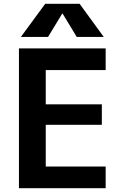

<svg xmlns="http://www.w3.org/2000/svg" viewBox="-20 -983 641 1003"><path d="M305 -912 231 -790H89L216 -963H396L522 -790H381L307 -912ZM219 -617V-438H512V-331H219V-113H532V0H79V-730H532V-617Z"/></svg>

Font: Mplus 1p Bold
Style: Bold
Weight: 700
Version: Version 1.061